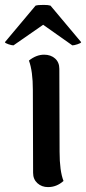

<svg xmlns="http://www.w3.org/2000/svg" viewBox="-58 -750 351 783"><path d="M201 -12Q173 13 138 13Q112 13 94.5 -3Q77 -19 77 -45L76 -383Q76 -460 60 -503Q90 -527 122 -527Q149 -527 166.5 -511.5Q184 -496 184 -469L185 -131Q185 -53 201 -12ZM-38 -578 87 -727Q96 -730 120 -730Q139 -730 148 -727L273 -578Q272 -574 258 -569.5Q244 -565 237 -565L118 -649L-3 -565Q-10 -565 -23.5 -569.5Q-37 -574 -38 -578Z"/></svg>

Font: Arima Madurai
Style: Bold
Weight: 700
Designer: Joana Correia and Natanael Gama
Foundry: NDISCOVER
Version: Version 1.019